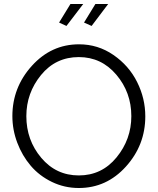

<svg xmlns="http://www.w3.org/2000/svg" viewBox="-20 -937 791 962"><path d="M397 -917 313 -807 276 -824 333 -917ZM522 -917 439 -807 401 -824 458 -917ZM375 5Q303 5 240 -25.5Q177 -56 134 -106.5Q91 -157 66.5 -222Q42 -287 42 -355Q42 -499 139.5 -607Q237 -715 376 -715Q471 -715 548.5 -661.5Q626 -608 667 -526Q708 -444 708 -354Q708 -210 611 -102.5Q514 5 375 5ZM112 -355Q112 -235 186.5 -146.5Q261 -58 375 -58Q490 -58 564 -148.5Q638 -239 638 -355Q638 -474 563 -562.5Q488 -651 375 -651Q259 -651 185.5 -561Q112 -471 112 -355Z"/></svg>

Font: Raleway
Style: Regular
Weight: 400
Designer: Matt McInerney, Pablo Impallari, Rodrigo Fuenzalida
Foundry: Matt McInerney, Pablo Impallari, Rodrigo Fuenzalida
Version: Version 1.000;PS 001.001;hotconv 1.0.56; ttfautohint (v1.5)